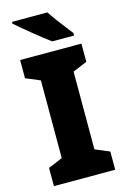

<svg xmlns="http://www.w3.org/2000/svg" viewBox="-138 -989 683 1050"><g transform="rotate(-15 204.0 -463.5)"><path d="M378 0H31V-103L112 -137V-577L31 -611V-714H378V-611L297 -577V-137L378 -103ZM242 -927Q256 -906 276.5 -878Q297 -850 317.5 -824Q338 -798 351 -781V-767H227Q210 -779 185 -799Q160 -819 132.5 -841Q105 -863 81 -883.5Q57 -904 42 -917V-927Z"/></g></svg>

Font: Noto Sans Lao SemiCondensed Black
Style: Regular
Weight: 900
Width: 4
Designer: Monotype Design Team
Foundry: Monotype Imaging Inc.
Version: Version 2.003; ttfautohint (v1.8.4.7-5d5b)